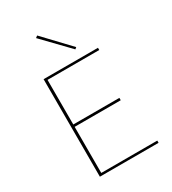

<svg xmlns="http://www.w3.org/2000/svg" viewBox="-213 -1010 1005 1122"><g transform="rotate(-30 289.5 -449.0)"><path d="M372 -716 206 -888 219 -898 383 -725ZM520 -15V0H124V-658H491V-643H142V-342H453V-326H142V-15Z"/></g></svg>

Font: Ysabeau Infant Thin
Style: Regular
Weight: 200
Designer: Christian Thalmann (Catharsis Fonts)
Version: Version 0.003